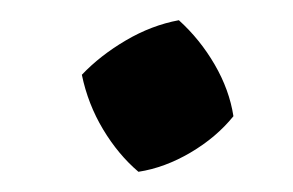

<svg xmlns="http://www.w3.org/2000/svg" viewBox="-20 -369 290 190"><path d="M117 -199Q97 -216 82 -241Q67 -266 61 -295Q79 -314 104.5 -329Q130 -344 157 -349Q178 -330 192.5 -305Q207 -280 211 -254Q194 -233 168.5 -218Q143 -203 117 -199Z"/></svg>

Font: Piazzolla SemiBold
Style: Italic
Weight: 600
Italic angle: -11.3°
Designer: Juan Pablo del Peral
Foundry: Huerta Tipografica
Version: Version 1.330